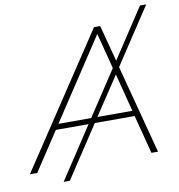

<svg xmlns="http://www.w3.org/2000/svg" viewBox="-135 -852 935 1005"><g transform="rotate(-10 332.0 -350.0)"><path d="M122 70 303 -205H129L-6 0H-45L419 -700H452L503 -507L676 -770H709L512 -471L636 0H601L548 -205H336L155 70ZM322 -234 479 -472 430 -662 148 -234ZM489 -436 355 -234H541Z"/></g></svg>

Font: Montserrat Thin ExtraLight
Style: Italic
Weight: 250
Italic angle: -11.3°
Version: Version 9.000